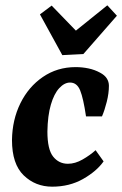

<svg xmlns="http://www.w3.org/2000/svg" viewBox="-20 -688 459 721"><path d="M176 13Q113 13 69 -29.5Q25 -72 25 -162Q26 -238 56.5 -300Q87 -362 141 -399Q195 -436 264 -436Q289 -436 312.5 -431Q336 -426 356 -415Q373 -406 381 -393.5Q389 -381 389 -366Q389 -338 381 -306Q373 -274 363 -251H303Q293 -319 281 -348.5Q269 -378 243 -378Q222 -378 202.5 -357Q183 -336 171 -295Q159 -254 158 -194Q158 -127 179.5 -100Q201 -73 235 -73Q262 -73 290 -89Q318 -105 339 -124L369 -82Q343 -45 292 -16Q241 13 176 13ZM419 -629 293 -485 214 -481 130 -634 174 -667 265 -573 383 -668Z"/></svg>

Font: Rasa
Style: Bold Italic
Weight: 700
Italic angle: -7.10001°
Designer: Anna Giedrys (Yrsa+Rasa design), David Brezina (Yrsa art-direction, Rasa art-direction, design)
Foundry: Rosetta Type Foundry
Version: Version 2.004